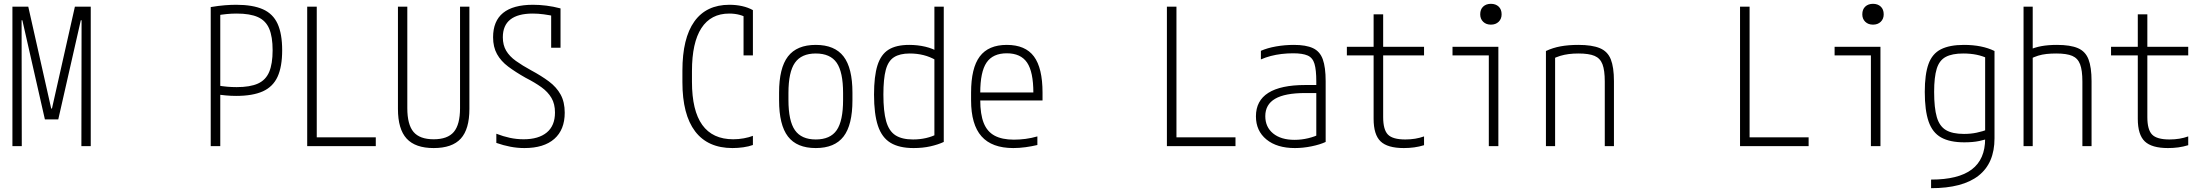

<svg xmlns="http://www.w3.org/2000/svg" viewBox="-20 -765 11540 1005"><path d="M45 0V-730H128L248 -197H252L372 -730H455V0H406L407 -659H403L285 -140H215L97 -659H93L94 0Z M1083 -728Q1125 -735 1157 -737.5Q1189 -740 1216 -740Q1303 -740 1356 -716.5Q1409 -693 1433 -640.5Q1457 -588 1457 -502Q1457 -416 1433 -363.5Q1409 -311 1356 -287Q1303 -263 1216 -263Q1189 -263 1162 -265.5Q1135 -268 1102 -273L1116 -318Q1147 -313 1170.5 -311Q1194 -309 1219 -309Q1289 -309 1330 -327.5Q1371 -346 1389 -388.5Q1407 -431 1407 -502Q1407 -573 1389 -615Q1371 -657 1330 -675.5Q1289 -694 1219 -694Q1192 -694 1167 -691.5Q1142 -689 1112 -684L1133 -708V0H1083Z M1588 0V-730H1638V-46H1947V0Z M2250 10Q2154 10 2108.5 -39.5Q2063 -89 2063 -195V-730H2112V-199Q2112 -113 2144.5 -74.5Q2177 -36 2250 -36Q2323 -36 2355.5 -74.5Q2388 -113 2388 -199V-730H2437V-195Q2437 -89 2392 -39.5Q2347 10 2250 10Z M2725 10Q2688 10 2651.5 3Q2615 -4 2578 -17V-65Q2614 -51 2649 -43.5Q2684 -36 2721 -36Q2799 -36 2842 -71.5Q2885 -107 2885 -176Q2885 -221 2866.5 -252.5Q2848 -284 2814 -308.5Q2780 -333 2731 -358Q2678 -388 2640 -416.5Q2602 -445 2581.5 -482Q2561 -519 2561 -570Q2561 -655 2613.5 -697.5Q2666 -740 2770 -740Q2804 -740 2840 -735.5Q2876 -731 2914 -721V-515H2865V-703L2888 -679Q2856 -686 2826.5 -690Q2797 -694 2769 -694Q2691 -694 2651.5 -663Q2612 -632 2612 -570Q2612 -529 2629.5 -499.5Q2647 -470 2680.5 -446Q2714 -422 2760 -397Q2814 -368 2853.5 -338.5Q2893 -309 2914.5 -270Q2936 -231 2936 -175Q2936 -86 2881.5 -38Q2827 10 2725 10Z M3814 10Q3685 10 3618.5 -77.5Q3552 -165 3552 -335V-395Q3552 -565 3614.5 -652.5Q3677 -740 3798 -740Q3833 -740 3864.5 -733Q3896 -726 3921 -712V-475H3872V-708L3897 -667Q3856 -694 3797 -694Q3701 -694 3651.5 -618Q3602 -542 3602 -393V-337Q3602 -186 3656 -111Q3710 -36 3818 -36Q3846 -36 3873.5 -41Q3901 -46 3921 -54V-6Q3899 2 3870.5 6Q3842 10 3814 10Z M4250 10Q4151 10 4104.5 -50.5Q4058 -111 4058 -240V-280Q4058 -409 4104.5 -469.5Q4151 -530 4250 -530Q4349 -530 4395.5 -469.5Q4442 -409 4442 -280V-240Q4442 -111 4395.5 -50.5Q4349 10 4250 10ZM4250 -35Q4326 -35 4359.5 -83.5Q4393 -132 4393 -242V-278Q4393 -388 4359.5 -436.5Q4326 -485 4250 -485Q4175 -485 4141 -436.5Q4107 -388 4107 -278V-242Q4107 -132 4141 -83.5Q4175 -35 4250 -35Z M4762 10Q4687 10 4641.5 -17.5Q4596 -45 4575.5 -106.5Q4555 -168 4555 -270Q4555 -366 4573 -423Q4591 -480 4631 -505Q4671 -530 4739 -530Q4783 -530 4823.5 -520.5Q4864 -511 4896 -491L4879 -450Q4848 -468 4814 -476.5Q4780 -485 4742 -485Q4690 -485 4659.5 -465.5Q4629 -446 4616.5 -399Q4604 -352 4604 -270Q4604 -182 4618.5 -130.5Q4633 -79 4667 -57Q4701 -35 4759 -35Q4795 -35 4827.5 -42.5Q4860 -50 4886 -64L4871 -34V-730H4920V-22Q4890 -8 4850 1Q4810 10 4762 10Z M5284 10Q5172 10 5117.5 -51.5Q5063 -113 5063 -240V-280Q5063 -409 5108.5 -469.5Q5154 -530 5250 -530Q5347 -530 5392 -469.5Q5437 -409 5437 -280V-239H5087V-281H5403L5389 -265V-279Q5389 -389 5356 -437.5Q5323 -486 5250 -486Q5177 -486 5144 -437.5Q5111 -389 5111 -279V-241Q5111 -167 5129 -121.5Q5147 -76 5186 -55Q5225 -34 5287 -34Q5317 -34 5348 -38Q5379 -42 5410 -51V-6Q5381 1 5348 5.5Q5315 10 5284 10Z M6088 0V-730H6138V-46H6447V0Z M6758 10Q6664 10 6609 -35Q6554 -80 6554 -156Q6554 -238 6619 -279Q6684 -320 6812 -320H6894V-278H6812Q6706 -278 6654.5 -248Q6603 -218 6603 -157Q6603 -100 6644 -66.5Q6685 -33 6756 -33Q6792 -33 6827.5 -41.5Q6863 -50 6887 -63L6870 -31V-339Q6870 -399 6860.5 -431Q6851 -463 6824.5 -474.5Q6798 -486 6749 -486Q6718 -486 6688.5 -482.5Q6659 -479 6632 -472Q6605 -465 6580 -454V-499Q6614 -514 6659.5 -522Q6705 -530 6753 -530Q6816 -530 6852.5 -513Q6889 -496 6904 -454.5Q6919 -413 6919 -340V-22Q6889 -8 6844.5 1Q6800 10 6758 10Z M7328 10Q7243 10 7206.5 -25Q7170 -60 7170 -143V-475H7030V-520H7170V-690H7220V-520H7434V-475H7220V-152Q7220 -86 7245 -60.5Q7270 -35 7336 -35Q7363 -35 7387.5 -39Q7412 -43 7434 -51V-5Q7408 3 7382 6.5Q7356 10 7328 10Z M7773 0V-475H7583V-520H7823V0ZM7784 -636Q7759 -636 7743.5 -651Q7728 -666 7728 -690Q7728 -716 7743.5 -730.5Q7759 -745 7784 -745Q7809 -745 7824.5 -730.5Q7840 -716 7840 -690Q7840 -666 7824.5 -651Q7809 -636 7784 -636Z M8072 -498Q8108 -515 8149 -522.5Q8190 -530 8242 -530Q8313 -530 8354 -513Q8395 -496 8411.5 -454.5Q8428 -413 8428 -340V0H8380V-338Q8380 -397 8368 -428.5Q8356 -460 8326.5 -472.5Q8297 -485 8242 -485Q8215 -485 8191.5 -482Q8168 -479 8146.5 -472.5Q8125 -466 8102 -454L8120 -486V0H8072Z M9088 0V-730H9138V-46H9447V0Z M9773 0V-475H9583V-520H9823V0ZM9784 -636Q9759 -636 9743.5 -651Q9728 -666 9728 -690Q9728 -716 9743.5 -730.5Q9759 -745 9784 -745Q9809 -745 9824.5 -730.5Q9840 -716 9840 -690Q9840 -666 9824.5 -651Q9809 -636 9784 -636Z M10088 175Q10231 175 10301 122Q10371 69 10371 -39V-489L10387 -458Q10358 -472 10326 -478.5Q10294 -485 10256 -485Q10198 -485 10164.5 -467Q10131 -449 10117.5 -405Q10104 -361 10104 -284Q10104 -200 10118 -152Q10132 -104 10166 -84Q10200 -64 10260 -64Q10296 -64 10326.5 -70.5Q10357 -77 10387 -88L10402 -45Q10374 -34 10340.5 -27Q10307 -20 10262 -20Q10186 -20 10140.5 -45.5Q10095 -71 10075 -129Q10055 -187 10055 -284Q10055 -376 10074.5 -430Q10094 -484 10139.5 -507Q10185 -530 10260 -530Q10355 -530 10420 -498V-41Q10420 89 10336.5 154.5Q10253 220 10088 220Z M10880 -338Q10880 -397 10868 -428.5Q10856 -460 10827 -472.5Q10798 -485 10743 -485Q10716 -485 10692.5 -482.5Q10669 -480 10648 -473.5Q10627 -467 10604 -455L10597 -502Q10630 -517 10665.5 -523.5Q10701 -530 10747 -530Q10817 -530 10856.5 -513Q10896 -496 10912 -454.5Q10928 -413 10928 -340V0H10880ZM10572 0V-730H10620V0Z M11328 10Q11243 10 11206.5 -25Q11170 -60 11170 -143V-475H11030V-520H11170V-690H11220V-520H11434V-475H11220V-152Q11220 -86 11245 -60.5Q11270 -35 11336 -35Q11363 -35 11387.5 -39Q11412 -43 11434 -51V-5Q11408 3 11382 6.5Q11356 10 11328 10Z"/></svg>

Font: M PLUS Code Latin Light
Style: Regular
Weight: 300
Designer: Coji Morishita
Foundry: UNDERFOREST DESIGN
Version: Version 1.002; ttfautohint (v1.8.3)